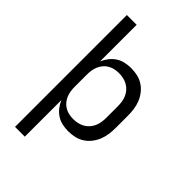

<svg xmlns="http://www.w3.org/2000/svg" viewBox="-276 -836 1153 1153"><g transform="rotate(45 300.0 -260.0)"><path d="M88 215V-735H171V-424Q181 -448 197 -468.5Q213 -489 234.5 -503Q256 -517 281.5 -522.5Q307 -528 332 -528Q360 -528 386.5 -522Q413 -516 436 -501Q459 -486 476 -464Q493 -442 503 -416.5Q513 -391 516.5 -364Q520 -337 520 -310V-210Q520 -183 516.5 -156Q513 -129 503 -103.5Q493 -78 476 -56Q459 -34 436 -19Q413 -4 386.5 2Q360 8 332 8Q307 8 281.5 2.5Q256 -3 234.5 -17Q213 -31 197 -51.5Q181 -72 171 -96V215ZM301 -65Q320 -65 338.5 -69Q357 -73 373.5 -82Q390 -91 403 -105.5Q416 -120 423.5 -137Q431 -154 434 -172.5Q437 -191 437 -210V-310Q437 -329 434 -347.5Q431 -366 423.5 -383Q416 -400 403 -414.5Q390 -429 373.5 -438Q357 -447 338.5 -451Q320 -455 301 -455Q282 -455 264 -451Q246 -447 230 -437.5Q214 -428 202 -413.5Q190 -399 183 -382Q176 -365 173.5 -346.5Q171 -328 171 -310V-210Q171 -192 173.5 -173.5Q176 -155 183 -138Q190 -121 202 -106.5Q214 -92 230 -82.5Q246 -73 264 -69Q282 -65 301 -65Z"/></g></svg>

Font: Iosevka Aile
Style: Regular
Weight: 400
Designer: Belleve Invis
Foundry: Belleve Invis
Version: Version 28.0.1; ttfautohint (v1.8.4)